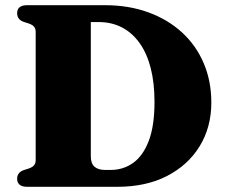

<svg xmlns="http://www.w3.org/2000/svg" viewBox="-20 -720 866 740"><path d="M46 -30.5Q46 -55 70.5 -64L92 -71Q105 -75.5 111.2 -83Q117.5 -90.5 117.5 -102.5V-597.5Q117.5 -609.5 111.2 -617Q105 -624.5 92 -629L70.5 -636Q46 -645 46 -669.5Q46 -684 55.5 -692Q65 -700 85 -700H384Q476 -700 551.5 -672.5Q627 -645 681.5 -595Q736 -545 765.2 -476.2Q794.5 -407.5 794.5 -324.5Q794.5 -230.5 750 -157.2Q705.5 -84 624.2 -42Q543 0 431.5 0H85Q65 0 55.5 -8.2Q46 -16.5 46 -30.5ZM406.5 -65Q455 -65 493.2 -92.2Q531.5 -119.5 553.5 -177.5Q575.5 -235.5 575.5 -327.5Q575.5 -400 561 -457Q546.5 -514 518.2 -553.8Q490 -593.5 450.2 -614.2Q410.5 -635 360 -635H330V-117.5Q330 -90 344.2 -77.5Q358.5 -65 385.5 -65Z"/></svg>

Font: Fraunces ExtraBold
Style: Regular
Weight: 800
Version: Version 1.000;[b76b70a41]